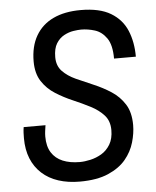

<svg xmlns="http://www.w3.org/2000/svg" viewBox="-52 -742 650 798"><g transform="rotate(-5 273.5 -343.0)"><path d="M249 12Q200 12 160 -1Q120 -14 91.5 -40Q63 -66 48 -103Q33 -140 33 -188Q33 -199 33.5 -210.5Q34 -222 36 -234H127Q125 -221 123.5 -209.5Q122 -198 122 -187Q122 -146 138.5 -120Q155 -94 185 -81.5Q215 -69 256 -69Q276 -69 300.5 -74.5Q325 -80 347 -93Q369 -106 383.5 -130Q398 -154 398 -190Q398 -228 376.5 -252Q355 -276 321 -293.5Q287 -311 249.5 -327Q212 -343 178 -364.5Q144 -386 122.5 -419Q101 -452 101 -502Q101 -565 126.5 -609Q152 -653 199.5 -675.5Q247 -698 314 -698Q393 -698 439.5 -670Q486 -642 506 -594Q526 -546 526 -485H435Q435 -542 415 -570.5Q395 -599 366 -608Q337 -617 309 -617Q296 -617 276.5 -614Q257 -611 237.5 -600.5Q218 -590 205 -569Q192 -548 192 -512Q192 -476 213.5 -453.5Q235 -431 269 -415.5Q303 -400 341 -384Q379 -368 413 -346Q447 -324 468.5 -290Q490 -256 490 -203Q490 -169 479 -131Q468 -93 441.5 -61Q415 -29 368 -8.5Q321 12 249 12Z"/></g></svg>

Font: Archivo Narrow
Style: Italic
Weight: 400
Italic angle: -8°
Designer: Hector Gatti
Foundry: Omnibus-Type
Version: Version 3.002